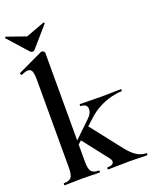

<svg xmlns="http://www.w3.org/2000/svg" viewBox="-168 -955 827 1042"><g transform="rotate(-20 245.5 -434.5)"><path d="M21 0Q19 0 19 -6Q19 -12 21 -12Q52 -12 63.5 -26.5Q75 -41 75 -81V-589Q75 -623 69 -638.5Q63 -654 46 -654Q32 -654 8 -643Q5 -642 2 -648Q-1 -654 1 -655L147 -724Q150 -725 152 -725Q157 -725 162.5 -720.5Q168 -716 168 -712V-81Q168 -41 179.5 -26.5Q191 -12 222 -12Q226 -12 226 -6Q226 0 222 0Q202 0 176.5 -1Q151 -2 122 -2Q93 -2 67 -1Q41 0 21 0ZM273 0Q270 0 270 -6Q270 -12 273 -12Q300 -12 307 -24Q314 -36 301 -53L180 -208L248 -260L388 -81Q417 -44 443.5 -28Q470 -12 497 -12Q500 -12 500 -6Q500 0 497 0Q477 0 451 -1Q425 -2 396 -2Q356 -2 326.5 -1Q297 0 273 0ZM132 -149 126 -165 261 -295Q289 -321 286.5 -347.5Q284 -374 249 -374Q247 -374 247 -380Q247 -386 249 -386Q275 -386 301.5 -385Q328 -384 373 -384Q414 -384 438.5 -385Q463 -386 485 -386Q488 -386 488 -380Q488 -374 485 -374Q460 -374 425.5 -365.5Q391 -357 355 -338.5Q319 -320 287 -290ZM94 -745 -9 -860Q-10 -863 -7 -866Q-4 -869 -3 -867L106 -829L214 -869Q216 -870 218.5 -867Q221 -864 219 -862L117 -745Q113 -741 106 -741Q99 -741 94 -745Z"/></g></svg>

Font: Cormorant Garamond Light
Style: Regular
Weight: 300
Designer: Christian Thalmann (Catharsis Fonts)
Foundry: Catharsis Fonts
Version: Version 4.001